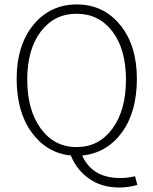

<svg xmlns="http://www.w3.org/2000/svg" viewBox="-20 -691 692 867"><path d="M519 155.8Q439 155.8 382.6 116Q326.2 76.2 299.8 11.2Q190.9 0 123 -93Q55.2 -186 55.2 -335.9Q55.2 -485.8 130.6 -578.4Q206.1 -670.9 326.7 -670.9Q447.3 -670.9 522.7 -578.4Q598.1 -485.8 598.1 -335.4Q598.1 -185.1 530 -92.5Q461.9 0 351.1 11.2Q397 113.3 522.9 112.8Q556.2 112.8 589.8 105L600.1 144Q559.1 155.8 519 155.8ZM164.1 -110.6Q225.1 -26.9 325.9 -26.9Q426.8 -26.9 487.8 -110.4Q548.8 -193.8 548.8 -331.1Q548.8 -468.3 487.8 -548.6Q426.8 -628.9 325.9 -628.9Q225.1 -628.9 164.1 -548.3Q103 -467.8 103 -331.1Q103 -194.3 164.1 -110.6Z"/></svg>

Font: SourceSansPro-Light
Style: Regular
Weight: 300
Designer: Paul D. Hunt
Foundry: Adobe Systems Incorporated
Version: Version 2.020;PS 2.0;hotconv 1.0.86;makeotf.lib2.5.63406